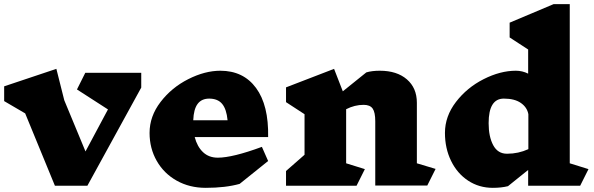

<svg xmlns="http://www.w3.org/2000/svg" viewBox="-30 -893 2854 923"><path d="M649 -472 390 0H234L91 -348L-10 -407V-478L241 -562L279 -411L381 -165L489 -367L340 -463L380 -543H649Z M1259 -234H906Q918 -188 946 -161.5Q974 -135 1017 -135Q1088 -135 1229 -187L1259 -119L1122 -9Q1054 10 959 10Q881 10 819.5 -24.5Q758 -59 723.5 -119.5Q689 -180 689 -254Q689 -334 742 -403Q795 -472 875 -512.5Q955 -553 1030 -553H1029Q1140 -553 1201 -470Q1262 -387 1259 -234ZM899 -315H1064Q1059 -368 1038 -393.5Q1017 -419 975 -419H976Q939 -419 920 -393.5Q901 -368 899 -315Z M2024 -1H1774V-310Q1774 -353 1761.5 -371Q1749 -389 1718 -389Q1675 -389 1634 -368V-108L1724 -80L1684 0H1345V-71L1434 -149V-344L1345 -402V-473L1576 -562L1618 -454L1731 -545Q1758 -553 1796 -553Q1878 -553 1926 -511.5Q1974 -470 1974 -399V-108L2064 -81Z M2759 0H2509V-76L2412 2Q2380 10 2339 10Q2273 10 2220.5 -24.5Q2168 -59 2138.5 -119.5Q2109 -180 2109 -254Q2109 -334 2162 -403Q2215 -472 2295 -512.5Q2375 -553 2450 -553Q2481 -553 2509 -539V-655L2420 -713V-784L2631 -873H2709V-108L2799 -80ZM2510 -176V-344Q2504 -377 2474 -398Q2444 -419 2392 -419Q2319 -419 2319 -301Q2319 -236 2341 -195Q2363 -154 2407 -154H2408Q2462 -154 2510 -176Z"/></svg>

Font: Inknut Antiqua Black
Style: Regular
Weight: 900
Designer: Claus Eggers Sørensen
Foundry: Claus Eggers Sørensen
Version: Version 1.003; ttfautohint (v1.8.2) -l 8 -r 50 -G 200 -x 14 